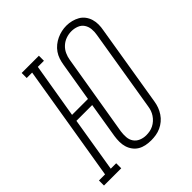

<svg xmlns="http://www.w3.org/2000/svg" viewBox="-219 -880 1024 1024"><g transform="rotate(-45 292.5 -368.5)"><path d="M334 8Q313 8 293.5 4Q274 0 258 -9.5Q242 -19 230.5 -34.5Q219 -50 213.5 -68.5Q208 -87 208 -107Q208 -127 211 -147L244 -348H125L74 -38H115V0H-15V-38H31L140 -697H99V-735H229V-697H183L131 -387H251L288 -609Q291 -628 297 -646Q303 -664 314 -680Q325 -696 340.5 -708.5Q356 -721 373.5 -729Q391 -737 409 -741Q427 -745 446 -745Q466 -745 485.5 -740Q505 -735 521.5 -725.5Q538 -716 549.5 -700.5Q561 -685 566.5 -666.5Q572 -648 572 -628Q572 -608 568 -588L492 -126Q489 -107 482.5 -89.5Q476 -72 465 -55.5Q454 -39 439 -26.5Q424 -14 406.5 -6Q389 2 370.5 5Q352 8 334 8ZM334 -30Q334 -30 334 -30Q334 -30 334 -30Q348 -30 361.5 -32.5Q375 -35 388 -41.5Q401 -48 412 -58Q423 -68 431 -80Q439 -92 443.5 -105Q448 -118 450 -132L526 -594Q530 -615 528 -636Q526 -657 515 -673.5Q504 -690 484.5 -697.5Q465 -705 444 -705Q423 -705 403 -698Q383 -691 367 -676.5Q351 -662 342 -642.5Q333 -623 330 -603L253 -141Q250 -120 251.5 -99Q253 -78 264 -62Q275 -46 294 -38Q313 -30 334 -30Z"/></g></svg>

Font: Iosevka Slab XLtExObl
Style: Regular
Weight: 200
Width: 7
Italic angle: -9°
Monospace: yes
Designer: Belleve Invis
Foundry: Belleve Invis
Version: Version 11.1.1; ttfautohint (v1.8.3)